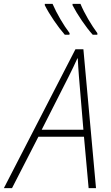

<svg xmlns="http://www.w3.org/2000/svg" viewBox="-77 -970 571 990"><path d="M401 -791H425V-799C394 -841 358 -901 338 -950H297V-943C322 -895 364 -832 401 -791ZM257 -791H281L282 -799C250 -841 215 -901 194 -950H154V-943C178 -895 221 -832 257 -791ZM-57 0H-15L121 -265H356L380 0H418L353 -716H312ZM138 -301 277 -575C294 -609 309 -640 322 -669H324C325 -640 328 -606 330 -576L353 -301Z"/></svg>

Font: Noto Sans SemiCondensed ExtraLight
Style: Italic
Weight: 200
Width: 4
Italic angle: -12°
Designer: Monotype Design Team
Foundry: Monotype Imaging Inc.
Version: Version 2.013